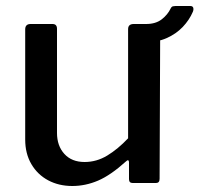

<svg xmlns="http://www.w3.org/2000/svg" viewBox="-20 -610 665 640"><path d="M262 -70Q302 -70 337.5 -91.5Q373 -113 407 -149V-513Q407 -530 426 -530H498Q514 -530 514 -514L512 -14Q512 0 500 0H422Q410 0 410 -13V-69Q410 -74 407.5 -75.5Q405 -77 400 -72Q349 -26 307 -8Q265 10 221 10Q176 10 140.5 -9Q105 -28 84.5 -63Q64 -98 64 -145V-512Q64 -530 82 -530H155Q170 -530 170 -514V-167Q170 -124 194.5 -97Q219 -70 262 -70ZM614 -590Q622 -590 624 -584.5Q626 -579 623 -571Q611 -543 589 -520Q567 -497 535.5 -483Q504 -469 463 -469L467 -530Q499 -530 519 -545.5Q539 -561 549 -582Q552 -588 556.5 -589Q561 -590 565 -590Z"/></svg>

Font: Libre Franklin Medium
Style: Regular
Weight: 500
Designer: Pablo Impallari, Rodrigo Fuenzalida, Nhung Nguyen
Foundry: Impallari Type
Version: Version 3.000